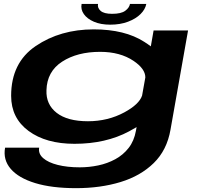

<svg xmlns="http://www.w3.org/2000/svg" viewBox="-20 -744 1068 1000"><path d="M376.5 236Q249.5 236 163 209.5Q76.5 183 35.8 135.5Q-5 88 6.5 25H184Q178.5 56.5 204.8 79.5Q231 102.5 280.8 115Q330.5 127.5 395.5 127.5Q444 127.5 491.8 117.5Q539.5 107.5 580.5 85.2Q621.5 63 650 26.5Q678.5 -10 688 -63L691.5 -82Q673.5 -71 652.5 -60Q531 5 368 5Q219.5 5 128.8 -62Q38 -129 38 -245Q38 -417.5 166 -504.2Q294 -591 468 -591Q630.5 -591 731.5 -526Q750.5 -514 765.5 -502.5L780 -585.5H959.5L868 -68.5Q849.5 38 780.8 105.2Q712 172.5 607.5 204.2Q503 236 376.5 236ZM737 -341Q736.5 -386 675.5 -427Q605.5 -474 501.5 -474Q382.5 -474 303.5 -422.8Q224.5 -371.5 222 -274Q219 -200 275.2 -156.2Q331.5 -112.5 438 -112.5Q542 -112.5 628 -159Q704.5 -200.5 720 -246ZM554 -615.5Q504.5 -615.5 469.2 -630.8Q434 -646 416.8 -670.5Q399.5 -695 405 -723.5H490.5Q486.5 -703 504 -687.5Q521.5 -672 564 -672Q611 -672 632.2 -687.8Q653.5 -703.5 657 -723.5H742Q736.5 -695 711.8 -670.5Q687 -646 646.5 -630.8Q606 -615.5 554 -615.5Z"/></svg>

Font: Anybody UltraExpanded SemiBold
Style: Italic
Weight: 600
Width: 9
Italic angle: -10°
Designer: Tyler Finck
Foundry: Etcetera Type Company
Version: Version 1.010; ttfautohint (v1.8.3) -l 8 -r 50 -G 200 -x 14 